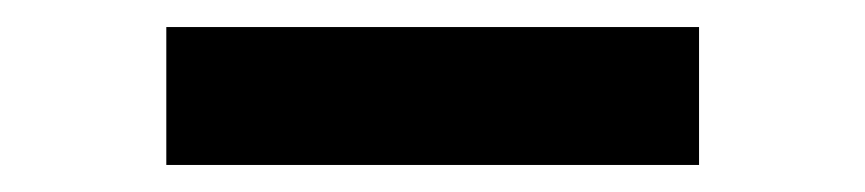

<svg xmlns="http://www.w3.org/2000/svg" viewBox="-20 -754 640 142"><path d="M103 -734H497V-632H103Z"/></svg>

Font: Montserrat Alternates ExtraBold
Style: Regular
Weight: 800
Designer: Julieta Ulanovsky
Foundry: Julieta Ulanovsky
Version: Version 7.200